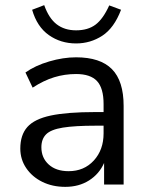

<svg xmlns="http://www.w3.org/2000/svg" viewBox="-20 -718 579 747"><path d="M234 9Q184 9 144.5 -10.5Q105 -30 82 -64Q59 -98 59 -140Q59 -193 86.5 -224Q114 -255 177.5 -268.5Q241 -282 351 -282H383V-313Q383 -375 357.5 -402.5Q332 -430 276 -430Q232 -430 191 -417.5Q150 -405 107 -377L79 -436Q117 -463 171.5 -479Q226 -495 276 -495Q370 -495 415.5 -449Q461 -403 461 -306V0H385V-84Q366 -41 326.5 -16Q287 9 234 9ZM247 -52Q307 -52 345 -93.5Q383 -135 383 -199V-229H352Q271 -229 224.5 -221.5Q178 -214 159.5 -195.5Q141 -177 141 -145Q141 -104 169.5 -78Q198 -52 247 -52ZM276 -549Q216 -549 170 -581.5Q124 -614 105 -680L152 -698Q170 -647 200.5 -623.5Q231 -600 276 -600Q322 -600 351.5 -622Q381 -644 405 -697L451 -680Q424 -609 378 -579Q332 -549 276 -549Z"/></svg>

Font: Nunito Sans
Style: Regular
Weight: 400
Designer: Vernon Adams
Foundry: Vernon Adams
Version: Version 3.101; ttfautohint (v1.8.4.7-5d5b);gftools[0.9.27]